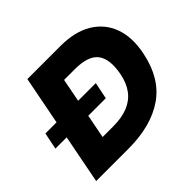

<svg xmlns="http://www.w3.org/2000/svg" viewBox="-159 -906 1113 1113"><g transform="rotate(-45 397.0 -350.0)"><path d="M15 -300 36 -403H449L428 -300ZM49 0 185 -700H456Q574 -700 650.5 -654Q727 -608 757.5 -525.5Q788 -443 766 -332Q732 -160 616 -80Q500 0 314 0ZM256 -154H344Q414 -154 464 -174.5Q514 -195 544.5 -236Q575 -277 587 -339Q607 -443 569 -494.5Q531 -546 420 -546H332Z"/></g></svg>

Font: REM
Style: Bold Italic
Weight: 700
Italic angle: -11°
Designer: Octavio Pardo
Foundry: Ashler Design
Version: Version 1.005;gftools[0.9.28]